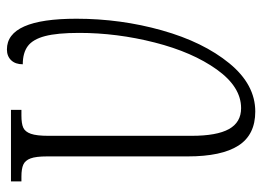

<svg xmlns="http://www.w3.org/2000/svg" viewBox="-124 -642 776 569"><g transform="rotate(-90 264.5 -358.0)"><path d="M85 -190V-607Q85 -640 79 -656Q73 -672 60.5 -677.5Q48 -683 25 -683H11V-714H223V-683H206Q182 -683 170 -677.5Q158 -672 152 -655Q146 -638 146 -603V-179Q146 -104 166 -68Q186 -32 228 -32Q291 -32 342.5 -104Q394 -176 422.5 -288Q451 -400 451 -512Q451 -577 441.5 -613Q432 -649 412 -664Q392 -679 358 -679Q358 -701 370 -713.5Q382 -726 402 -726Q493 -726 493 -520Q493 -389 458.5 -266.5Q424 -144 361 -67Q298 10 218 10Q149 10 117 -40Q85 -90 85 -190Z"/></g></svg>

Font: Noto Serif CondLight
Style: Regular
Weight: 300
Width: 3
Designer: Monotype Design Team
Foundry: Monotype Imaging Inc.
Version: Version 1.001